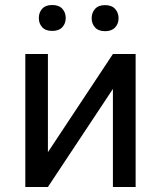

<svg xmlns="http://www.w3.org/2000/svg" viewBox="-20 -743 640 763"><path d="M428.7 -528.3 170.4 -138.2V-528.3H80.6V0H170.4L428.7 -389.6V0H519V-528.3ZM134.3 -671.4Q134.3 -649.4 147.7 -634.8Q161.1 -620.1 187.5 -620.1Q213.9 -620.1 227.5 -634.8Q241.2 -649.4 241.2 -671.4Q241.2 -693.4 227.5 -708.3Q213.9 -723.1 187.5 -723.1Q161.1 -723.1 147.7 -708.3Q134.3 -693.4 134.3 -671.4ZM344.2 -670.4Q344.2 -648.9 357.7 -634Q371.1 -619.1 397.5 -619.1Q423.8 -619.1 437.5 -634Q451.2 -648.9 451.2 -670.4Q451.2 -692.4 437.5 -707.5Q423.8 -722.7 397.5 -722.7Q371.1 -722.7 357.7 -707.5Q344.2 -692.4 344.2 -670.4Z"/></svg>

Font: RobotoMono Nerd Font
Style: Regular
Weight: 400
Monospace: yes
Designer: Google
Version: Version 3.000;Nerd Fonts 3.2.1